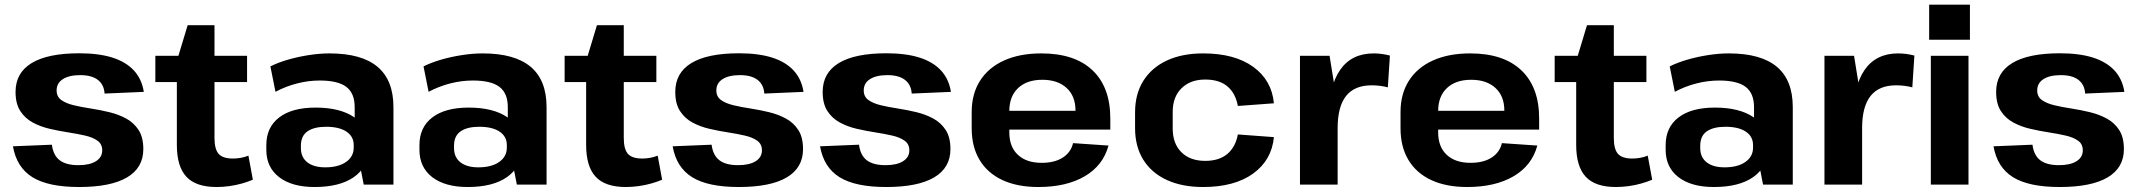

<svg xmlns="http://www.w3.org/2000/svg" viewBox="-20 -774 8962 805"><path d="M311.5 10.1Q182.6 10.1 116.2 -30.9Q49.8 -72 34.2 -160.6L197.6 -167.3Q203.1 -123.1 230 -102.3Q257 -81.5 308.4 -81.5Q355.8 -81.5 382.2 -98Q408.6 -114.6 408.6 -143.7Q408.6 -169.9 388.9 -184Q369.1 -198.2 336.8 -205.6Q304.5 -213 265.7 -219Q226.9 -225 188.1 -234Q149.3 -243 117 -260.5Q84.7 -278.1 65 -308.6Q45.2 -339.2 45.2 -388.7Q45.2 -468.4 112.6 -509.5Q180.1 -550.6 312.5 -550.6Q394.1 -550.6 451.1 -532.6Q508 -514.5 541.2 -478.7Q574.4 -442.9 583 -388.8L418.5 -381.7Q416.1 -419.3 390.1 -439.2Q364.1 -459 316.6 -459Q269.8 -459 243.6 -442.2Q217.4 -425.4 217.4 -394.9Q217.4 -368.6 237.2 -354.5Q257 -340.4 289.3 -332.7Q321.5 -325 360.3 -319.1Q399.1 -313.1 437.9 -303.8Q476.7 -294.5 509 -277Q541.3 -259.4 561.1 -228.9Q580.9 -198.4 580.9 -148.8Q580.9 -70.6 512.6 -30.2Q444.4 10.1 311.5 10.1Z M888 10.1Q801.5 10.1 761.5 -32.9Q721.5 -75.9 721.5 -166.4V-518.4L766.8 -668.4H879.3V-195.8Q879.3 -148.4 896.8 -128.8Q914.3 -109.3 956.7 -109.3Q972.3 -109.3 988.8 -112.1Q1005.4 -114.9 1021.5 -121.4L1040.2 -20.5Q1019.9 -11.8 994.6 -4.7Q969.2 2.5 941.8 6.3Q914.4 10.1 888 10.1ZM631.3 -540H1015.9V-429.8H631.3Z M1467.1 -194.1V-324.7Q1467.1 -383 1432.1 -409.7Q1397.1 -436.4 1320.6 -436.4Q1273.1 -436.4 1225.6 -424.2Q1178.1 -412 1135 -389.1L1113.7 -495.7Q1145.4 -511.6 1187.6 -523.9Q1229.8 -536.1 1275.3 -543.1Q1320.8 -550.1 1361.4 -550.1Q1496 -550.1 1562.8 -494Q1629.6 -437.9 1629.6 -324.7V0H1505ZM1298.8 10.1Q1204 10.1 1150.3 -31.2Q1096.6 -72.5 1096.6 -146.1V-165.7Q1096.6 -240.3 1150.5 -281.6Q1204.5 -322.9 1302.8 -322.9Q1405.6 -322.9 1464.5 -282.9Q1523.4 -242.8 1523.4 -169.2V-148.1Q1523.4 -73.5 1464 -31.7Q1404.6 10.1 1298.8 10.1ZM1343.6 -72.4Q1398.6 -72.4 1430.8 -94.9Q1463 -117.4 1463 -155V-165.8Q1463 -201.9 1432.5 -222.2Q1402.1 -242.5 1347.1 -242.5Q1297.1 -242.5 1269.3 -223.4Q1241.6 -204.3 1241.6 -162.9V-153Q1241.6 -114.5 1268.6 -93.4Q1295.6 -72.4 1343.6 -72.4Z M2109.1 -194.1V-324.7Q2109.1 -383 2074.1 -409.7Q2039.1 -436.4 1962.6 -436.4Q1915.1 -436.4 1867.6 -424.2Q1820.1 -412 1777 -389.1L1755.7 -495.7Q1787.4 -511.6 1829.6 -523.9Q1871.8 -536.1 1917.3 -543.1Q1962.8 -550.1 2003.4 -550.1Q2138 -550.1 2204.8 -494Q2271.6 -437.9 2271.6 -324.7V0H2147ZM1940.8 10.1Q1846 10.1 1792.3 -31.2Q1738.6 -72.5 1738.6 -146.1V-165.7Q1738.6 -240.3 1792.5 -281.6Q1846.5 -322.9 1944.8 -322.9Q2047.6 -322.9 2106.5 -282.9Q2165.4 -242.8 2165.4 -169.2V-148.1Q2165.4 -73.5 2106 -31.7Q2046.6 10.1 1940.8 10.1ZM1985.6 -72.4Q2040.6 -72.4 2072.8 -94.9Q2105 -117.4 2105 -155V-165.8Q2105 -201.9 2074.5 -222.2Q2044.1 -242.5 1989.1 -242.5Q1939.1 -242.5 1911.3 -223.4Q1883.6 -204.3 1883.6 -162.9V-153Q1883.6 -114.5 1910.6 -93.4Q1937.6 -72.4 1985.6 -72.4Z M2604 10.1Q2517.5 10.1 2477.5 -32.9Q2437.5 -75.9 2437.5 -166.4V-518.4L2482.8 -668.4H2595.3V-195.8Q2595.3 -148.4 2612.8 -128.8Q2630.3 -109.3 2672.7 -109.3Q2688.3 -109.3 2704.8 -112.1Q2721.4 -114.9 2737.5 -121.4L2756.2 -20.5Q2735.9 -11.8 2710.6 -4.7Q2685.2 2.5 2657.8 6.3Q2630.4 10.1 2604 10.1ZM2347.3 -540H2731.9V-429.8H2347.3Z M3077.5 10.1Q2948.6 10.1 2882.2 -30.9Q2815.8 -72 2800.2 -160.6L2963.6 -167.3Q2969.1 -123.1 2996 -102.3Q3023 -81.5 3074.4 -81.5Q3121.8 -81.5 3148.2 -98Q3174.6 -114.6 3174.6 -143.7Q3174.6 -169.9 3154.9 -184Q3135.1 -198.2 3102.8 -205.6Q3070.5 -213 3031.7 -219Q2992.9 -225 2954.1 -234Q2915.3 -243 2883 -260.5Q2850.7 -278.1 2831 -308.6Q2811.2 -339.2 2811.2 -388.7Q2811.2 -468.4 2878.6 -509.5Q2946.1 -550.6 3078.5 -550.6Q3160.1 -550.6 3217.1 -532.6Q3274 -514.5 3307.2 -478.7Q3340.4 -442.9 3349 -388.8L3184.5 -381.7Q3182.1 -419.3 3156.1 -439.2Q3130.1 -459 3082.6 -459Q3035.8 -459 3009.6 -442.2Q2983.4 -425.4 2983.4 -394.9Q2983.4 -368.6 3003.2 -354.5Q3023 -340.4 3055.3 -332.7Q3087.5 -325 3126.3 -319.1Q3165.1 -313.1 3203.9 -303.8Q3242.7 -294.5 3275 -277Q3307.3 -259.4 3327.1 -228.9Q3346.9 -198.4 3346.9 -148.8Q3346.9 -70.6 3278.6 -30.2Q3210.4 10.1 3077.5 10.1Z M3695.5 10.1Q3566.6 10.1 3500.2 -30.9Q3433.8 -72 3418.2 -160.6L3581.6 -167.3Q3587.1 -123.1 3614 -102.3Q3641 -81.5 3692.4 -81.5Q3739.8 -81.5 3766.2 -98Q3792.6 -114.6 3792.6 -143.7Q3792.6 -169.9 3772.9 -184Q3753.1 -198.2 3720.8 -205.6Q3688.5 -213 3649.7 -219Q3610.9 -225 3572.1 -234Q3533.3 -243 3501 -260.5Q3468.7 -278.1 3449 -308.6Q3429.2 -339.2 3429.2 -388.7Q3429.2 -468.4 3496.6 -509.5Q3564.1 -550.6 3696.5 -550.6Q3778.1 -550.6 3835.1 -532.6Q3892 -514.5 3925.2 -478.7Q3958.4 -442.9 3967 -388.8L3802.5 -381.7Q3800.1 -419.3 3774.1 -439.2Q3748.1 -459 3700.6 -459Q3653.8 -459 3627.6 -442.2Q3601.4 -425.4 3601.4 -394.9Q3601.4 -368.6 3621.2 -354.5Q3641 -340.4 3673.3 -332.7Q3705.5 -325 3744.3 -319.1Q3783.1 -313.1 3821.9 -303.8Q3860.7 -294.5 3893 -277Q3925.3 -259.4 3945.1 -228.9Q3964.9 -198.4 3964.9 -148.8Q3964.9 -70.6 3896.6 -30.2Q3828.4 10.1 3695.5 10.1Z M4333.4 10.1Q4245.5 10.1 4182.9 -19Q4120.3 -48.1 4087.2 -103.3Q4054 -158.4 4054 -236.1V-303.9Q4054 -380.6 4089.2 -435.7Q4124.4 -490.9 4190 -520.5Q4255.6 -550.1 4346.1 -550.1Q4485.9 -550.1 4560.5 -479.3Q4635.2 -408.5 4635.2 -276.9V-230.5H4182.8V-309.4H4510.5L4489.2 -279.1V-311Q4489.2 -371 4452 -405.2Q4414.7 -439.5 4350.2 -439.5Q4285.3 -439.5 4248.5 -404.7Q4211.8 -370 4211.8 -308.5V-218.8Q4211.8 -158.3 4247.8 -124.8Q4283.8 -91.3 4347.3 -91.3Q4401.7 -91.3 4435.9 -113.3Q4470.1 -135.3 4479 -173.9L4627.6 -163.7Q4604.9 -80 4528 -35Q4451 10.1 4333.4 10.1Z M5024.4 10.1Q4936 10.1 4871.9 -19.5Q4807.8 -49.1 4773.4 -104.5Q4739 -159.9 4739 -236.6V-303.4Q4739 -379.6 4773.6 -435Q4808.3 -490.4 4872.4 -520.3Q4936.4 -550.1 5024.4 -550.1Q5156.3 -550.1 5234.2 -493.9Q5312.1 -437.7 5321.1 -340.9L5170 -329.7Q5160.1 -383.3 5126.1 -411.9Q5092.1 -440.5 5033.2 -440.5Q4970.7 -440.5 4933.8 -404Q4896.8 -367.5 4896.8 -305.4V-234.6Q4896.8 -172 4933.3 -135.8Q4969.7 -99.5 5033.2 -99.5Q5091.2 -99.5 5125.6 -128.3Q5160.1 -157.2 5170 -210.3L5321.1 -199.1Q5312.1 -102.8 5234 -46.3Q5155.8 10.1 5024.4 10.1Z M5430.4 -540H5554.5L5588.3 -331.1V0H5430.4ZM5550.9 -277.7Q5550.9 -412.2 5598.9 -481.1Q5646.8 -550.1 5739.4 -550.1Q5755.9 -550.1 5773.2 -547.8Q5790.4 -545.6 5807.5 -541.1L5798.8 -407.8Q5766.2 -416.3 5730.7 -416.3Q5659.4 -416.3 5623.8 -371.8Q5588.3 -327.2 5588.3 -236.6Z M6131.4 10.1Q6043.5 10.1 5980.9 -19Q5918.3 -48.1 5885.2 -103.3Q5852 -158.4 5852 -236.1V-303.9Q5852 -380.6 5887.2 -435.7Q5922.4 -490.9 5988 -520.5Q6053.6 -550.1 6144.1 -550.1Q6283.9 -550.1 6358.5 -479.3Q6433.2 -408.5 6433.2 -276.9V-230.5H5980.8V-309.4H6308.5L6287.2 -279.1V-311Q6287.2 -371 6250 -405.2Q6212.7 -439.5 6148.2 -439.5Q6083.3 -439.5 6046.5 -404.7Q6009.8 -370 6009.8 -308.5V-218.8Q6009.8 -158.3 6045.8 -124.8Q6081.8 -91.3 6145.3 -91.3Q6199.7 -91.3 6233.9 -113.3Q6268.1 -135.3 6277 -173.9L6425.6 -163.7Q6402.9 -80 6326 -35Q6249 10.1 6131.4 10.1Z M6755 10.1Q6668.5 10.1 6628.5 -32.9Q6588.5 -75.9 6588.5 -166.4V-518.4L6633.8 -668.4H6746.3V-195.8Q6746.3 -148.4 6763.8 -128.8Q6781.3 -109.3 6823.7 -109.3Q6839.3 -109.3 6855.8 -112.1Q6872.4 -114.9 6888.5 -121.4L6907.2 -20.5Q6886.9 -11.8 6861.6 -4.7Q6836.2 2.5 6808.8 6.3Q6781.4 10.1 6755 10.1ZM6498.3 -540H6882.9V-429.8H6498.3Z M7334.1 -194.1V-324.7Q7334.1 -383 7299.1 -409.7Q7264.1 -436.4 7187.6 -436.4Q7140.1 -436.4 7092.6 -424.2Q7045.1 -412 7002 -389.1L6980.7 -495.7Q7012.4 -511.6 7054.6 -523.9Q7096.8 -536.1 7142.3 -543.1Q7187.8 -550.1 7228.4 -550.1Q7363 -550.1 7429.8 -494Q7496.6 -437.9 7496.6 -324.7V0H7372ZM7165.8 10.1Q7071 10.1 7017.3 -31.2Q6963.6 -72.5 6963.6 -146.1V-165.7Q6963.6 -240.3 7017.5 -281.6Q7071.5 -322.9 7169.8 -322.9Q7272.6 -322.9 7331.5 -282.9Q7390.4 -242.8 7390.4 -169.2V-148.1Q7390.4 -73.5 7331 -31.7Q7271.6 10.1 7165.8 10.1ZM7210.6 -72.4Q7265.6 -72.4 7297.8 -94.9Q7330 -117.4 7330 -155V-165.8Q7330 -201.9 7299.5 -222.2Q7269.1 -242.5 7214.1 -242.5Q7164.1 -242.5 7136.3 -223.4Q7108.6 -204.3 7108.6 -162.9V-153Q7108.6 -114.5 7135.6 -93.4Q7162.6 -72.4 7210.6 -72.4Z M7629.4 -540H7753.5L7787.3 -331.1V0H7629.4ZM7749.9 -277.7Q7749.9 -412.2 7797.9 -481.1Q7845.8 -550.1 7938.4 -550.1Q7954.9 -550.1 7972.2 -547.8Q7989.4 -545.6 8006.5 -541.1L7997.8 -407.8Q7965.2 -416.3 7929.7 -416.3Q7858.4 -416.3 7822.8 -371.8Q7787.3 -327.2 7787.3 -236.6Z M8233.3 -540V0H8075.4V-540ZM8239.3 -754.4V-607.4H8068.4V-754.4Z M8615.5 10.1Q8486.6 10.1 8420.2 -30.9Q8353.8 -72 8338.2 -160.6L8501.6 -167.3Q8507.1 -123.1 8534 -102.3Q8561 -81.5 8612.4 -81.5Q8659.8 -81.5 8686.2 -98Q8712.6 -114.6 8712.6 -143.7Q8712.6 -169.9 8692.9 -184Q8673.1 -198.2 8640.8 -205.6Q8608.5 -213 8569.7 -219Q8530.9 -225 8492.1 -234Q8453.3 -243 8421 -260.5Q8388.7 -278.1 8369 -308.6Q8349.2 -339.2 8349.2 -388.7Q8349.2 -468.4 8416.6 -509.5Q8484.1 -550.6 8616.5 -550.6Q8698.1 -550.6 8755.1 -532.6Q8812 -514.5 8845.2 -478.7Q8878.4 -442.9 8887 -388.8L8722.5 -381.7Q8720.1 -419.3 8694.1 -439.2Q8668.1 -459 8620.6 -459Q8573.8 -459 8547.6 -442.2Q8521.4 -425.4 8521.4 -394.9Q8521.4 -368.6 8541.2 -354.5Q8561 -340.4 8593.3 -332.7Q8625.5 -325 8664.3 -319.1Q8703.1 -313.1 8741.9 -303.8Q8780.7 -294.5 8813 -277Q8845.3 -259.4 8865.1 -228.9Q8884.9 -198.4 8884.9 -148.8Q8884.9 -70.6 8816.6 -30.2Q8748.4 10.1 8615.5 10.1Z"/></svg>

Font: Pathway Extreme 8pt Thin
Style: Regular
Weight: 100
Designer: Eduardo Rodriguez Tunni
Foundry: Eduardo Rodriguez Tunni
Version: Version 1.000